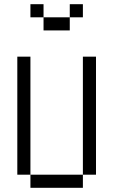

<svg xmlns="http://www.w3.org/2000/svg" viewBox="-20 -895 540 915"><path d="M375 -812.5V-875H312.5V-812.5H187.5V-750H312.5V-812.5ZM125 -62.5V0H375V-62.5ZM125 -62.5V-625H62.5V-62.5ZM375 -62.5H437.5V-625H375ZM187.5 -812.5V-875H125V-812.5Z"/></svg>

Font: CalcUnifontExMono
Style: Regular
Weight: 500
Version: Version 15.0.06